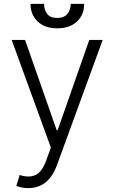

<svg xmlns="http://www.w3.org/2000/svg" viewBox="-20 -750 585 983"><path d="M124.6 213.1Q105.8 213.1 89.5 209.7Q73.2 206.3 63.6 201.7L80.6 146Q128.6 161.2 161.8 146.1Q195 131 217.3 69.6L240.4 5.3L39.8 -545.5H108.3L270.2 -83.5H275.2L437.1 -545.5H505.7L271.7 95.2Q228.3 213.1 124.6 213.1ZM342.3 -730.1H410.9Q411.2 -674.7 373.9 -639.7Q336.6 -604.8 272.7 -605.1Q210.2 -604.8 173.1 -639.7Q136 -674.7 136.4 -730.1H205.6Q205.6 -701 220.9 -679.7Q236.2 -658.4 272.7 -658Q309.7 -658.4 325.8 -679.9Q342 -701.3 342.3 -730.1Z"/></svg>

Font: Inter UI Light
Style: Regular
Weight: 300
Designer: Rasmus Andersson
Foundry: rsms
Version: 3.2;8d6f07862